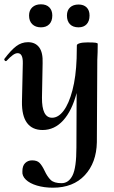

<svg xmlns="http://www.w3.org/2000/svg" viewBox="-24 -591 528 892"><path d="M430 -388Q430 -347 428 -312L426 70Q424 165 370 223Q316 281 222 281Q181 281 147.5 271Q114 261 96 243.5Q78 226 80 205Q80 179 93 166.5Q106 154 125 154Q148 154 159.5 165.5Q171 177 183 202Q196 230 211.5 245Q227 260 262 260Q295 260 313 224Q331 188 331 94L332 -159Q310 -76 269.5 -31.5Q229 13 174 13Q126 13 101.5 -20Q77 -53 78 -119L82 -297Q83 -344 58 -344Q48 -344 36 -335.5Q24 -327 7 -309Q5 -307 3 -307Q0 -307 -2.5 -310.5Q-5 -314 -4 -317Q27 -358 51.5 -376.5Q76 -395 106 -395Q140 -395 158 -371Q176 -347 174 -297L171 -138Q170 -44 218 -44Q247 -44 271.5 -76.5Q296 -109 312.5 -171.5Q329 -234 332 -320L333 -380Q333 -386 346 -390Q359 -394 382 -394Q411 -394 420 -392.5Q429 -391 430 -388ZM111 -519Q111 -543 126 -557Q141 -571 166 -571Q191 -571 205 -557Q219 -543 219 -519Q219 -493 205 -478.5Q191 -464 166 -464Q141 -464 126 -478.5Q111 -493 111 -519ZM287 -519Q287 -543 301.5 -556.5Q316 -570 341 -570Q365 -570 378.5 -556.5Q392 -543 392 -519Q392 -493 378.5 -478.5Q365 -464 341 -464Q315 -464 301 -478.5Q287 -493 287 -519Z"/></svg>

Font: Cormorant Upright
Style: Bold
Weight: 700
Designer: Christian Thalmann (Catharsis Fonts)
Foundry: Catharsis Fonts
Version: Version 3.302